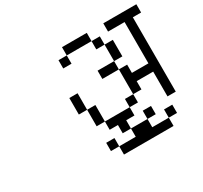

<svg xmlns="http://www.w3.org/2000/svg" viewBox="-163 -911 1327 1258"><g transform="rotate(-30 500.0 -282.0)"><path d="M875 62.5V0H812.5V62.5H687.5V0H562.5V62.5H437.5V125H812.5V62.5ZM750 0V-62.5H687.5V0ZM1000 -625V-687.5H750V-625H875V-312.5H750V-375H687.5V-187.5H625V-125H437.5V-62.5H500V0H562.5V-62.5H625V-125H687.5V-187.5H750V-250H875V-62.5H937.5V-625ZM437.5 62.5V0H375V62.5ZM437.5 -125Q437.5 -125 437.5 -250H375Q375 -250 375 -125ZM375 -250Q375 -250 375 -375H312.5Q312.5 -375 312.5 -250ZM687.5 -375V-437.5H562.5V-375ZM687.5 -437.5H750Q750 -437.5 750 -562.5H687.5Q687.5 -562.5 687.5 -437.5ZM687.5 -562.5V-625H625V-562.5ZM437.5 -625H375V-562.5H437.5ZM437.5 -625H625V-687.5H437.5Z"/></g></svg>

Font: UnifontExMono
Style: Regular
Weight: 500
Version: Version 15.0.06